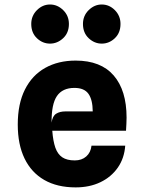

<svg xmlns="http://www.w3.org/2000/svg" viewBox="-20 -826 640 854"><path d="M316.5 7.5Q234.5 7.5 177 -25.5Q119.5 -58.5 89.2 -121Q59 -183.5 59 -272Q59 -364.5 91 -428Q123 -491.5 181 -524Q239 -556.5 316.5 -556.5Q428.5 -556.5 485.8 -490.2Q543 -424 543 -303Q543 -289.5 542.2 -275Q541.5 -260.5 540.5 -244.5H212.5Q216 -198.5 226.2 -169.2Q236.5 -140 257.2 -126.2Q278 -112.5 312.5 -112.5Q343.5 -112.5 363.5 -130Q383.5 -147.5 387 -178H537Q533 -122 503.8 -80.2Q474.5 -38.5 426.5 -15.5Q378.5 7.5 316.5 7.5ZM209.5 -280.5Q213.5 -310 229.8 -320.2Q246 -330.5 271.5 -330.5H392.5Q392 -383 373.2 -409Q354.5 -435 311 -435Q258 -435 233.2 -398.8Q208.5 -362.5 209.5 -280.5ZM202.5 -632Q169.5 -632 144.2 -656Q119 -680 119 -719.5Q119 -755.5 144.2 -780.8Q169.5 -806 202.5 -806Q235.5 -806 261 -781Q286.5 -756 286.5 -719.5Q286.5 -680 260.8 -656Q235 -632 202.5 -632ZM432.5 -632Q400 -632 374.5 -656Q349 -680 349 -719.5Q349 -756 374.5 -781Q400 -806 432.5 -806Q466 -806 491 -780.8Q516 -755.5 516 -719.5Q516 -680 490.8 -656Q465.5 -632 432.5 -632Z"/></svg>

Font: Spline Sans Mono
Style: Regular
Weight: 400
Monospace: yes
Designer: Eben Sorkin, Mirko Velimirovic
Foundry: Sorkin Type
Version: Version 1.004